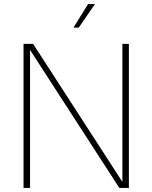

<svg xmlns="http://www.w3.org/2000/svg" viewBox="-20 -926 751 946"><path d="M96 0V-710H143L583 -30V-710H615V0H568L128 -680V0ZM342 -790 414 -906H448L368 -790Z"/></svg>

Font: Geist Thin
Style: Regular
Weight: 400
Designer: Basement.studio, Andrés Briganti, Mateo Zaragoza
Foundry: Basement.studio, Vercel, Andrés Briganti, Guido Ferreyra, Mateo Zaragoza
Version: Version 1.401